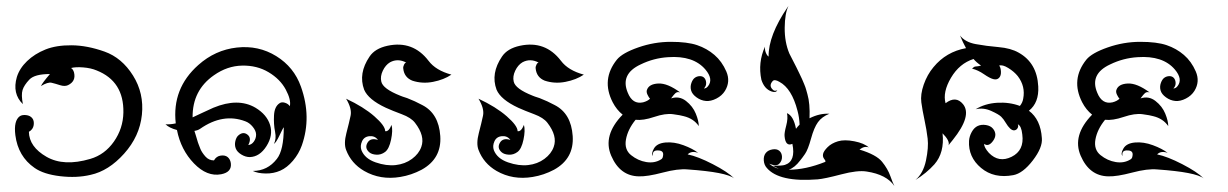

<svg xmlns="http://www.w3.org/2000/svg" viewBox="-20 -578 4080 638"><path d="M281 3Q235 14 180 7.5Q125 1 95 -20Q40 -58 31 -129Q25 -177 46 -192Q54 -197 67 -195.5Q80 -194 87 -185.5Q94 -177 92 -162.5Q90 -148 76 -140Q77 -90 134.5 -57Q192 -24 280 -50Q328 -64 358.5 -107.5Q389 -151 390 -204Q392 -308 301 -344Q282 -352 256.5 -354Q231 -356 216 -352Q223 -348 226 -337Q233 -308 206 -295Q195 -290 179.5 -295Q164 -300 151.5 -303Q139 -306 116 -292Q121 -303 146 -332Q95 -332 77.5 -313.5Q60 -295 55 -279Q50 -263 56 -232Q20 -267 36 -322Q45 -351 70 -375Q95 -399 131 -413.5Q167 -428 218.5 -427.5Q270 -427 327.5 -406.5Q385 -386 422 -327Q459 -268 451.5 -196.5Q444 -125 392.5 -67.5Q341 -10 281 3Z M564 -168Q551 -284 639 -362Q695 -412 767 -420Q839 -428 898 -391.5Q957 -355 980 -290Q1016 -189 983 -95Q973 -67 953.5 -44Q934 -21 911.5 -11Q889 -1 862.5 -1.5Q836 -2 820 -10Q869 -10 900 -50Q923 -79 923 -155Q921 -154 909 -128.5Q897 -103 890 -100Q899 -116 894 -140.5Q889 -165 890.5 -194.5Q892 -224 909 -235Q916 -240 927 -236.5Q938 -233 943 -225Q948 -246 929.5 -280.5Q911 -315 872.5 -338Q834 -361 784.5 -360Q735 -359 691 -328Q619 -278 620 -188Q627 -191 652 -203Q677 -215 689 -220Q771 -254 829 -220Q867 -197 877.5 -162.5Q888 -128 865.5 -92.5Q843 -57 810 -56Q796 -56 782 -64.5Q768 -73 763.5 -84.5Q759 -96 762 -109Q765 -122 772 -128Q788 -142 802.5 -130.5Q817 -119 805 -96Q816 -97 823.5 -107.5Q831 -118 831 -130.5Q831 -143 820 -156.5Q809 -170 795 -175Q721 -203 645 -150Q638 -145 626 -143Q628 -136 629.5 -132Q631 -128 634.5 -115.5Q638 -103 640 -98.5Q642 -94 646 -83Q651 -71 662.5 -58Q674 -45 691 -45Q699 -59 713.5 -61Q728 -63 736.5 -56Q745 -49 747 -36Q751 -6 715 1Q668 10 624.5 -35Q581 -80 568 -146Q542 -153 530 -165Q546 -164 564 -168Z M1190 -280Q1170 -334 1208 -390Q1226 -417 1268 -426Q1352 -444 1404 -376Q1428 -344 1480 -330Q1455 -313 1419 -306Q1383 -299 1350 -310Q1323 -321 1320 -350Q1319 -356 1322.5 -363Q1326 -370 1330 -370Q1302 -385 1276 -371Q1261 -362 1252 -343Q1243 -324 1247 -307Q1252 -283 1310 -260Q1314 -258 1333 -252Q1359 -242 1383 -229Q1438 -201 1443 -126Q1448 -51 1381 -14Q1347 4 1310 10Q1244 21 1190 -10Q1147 -35 1130 -80Q1122 -101 1131 -135.5Q1140 -170 1145 -193.5Q1150 -217 1130 -250Q1188 -223 1224 -191.5Q1260 -160 1260 -142Q1272 -140 1281 -163Q1286 -145 1279.5 -114Q1273 -83 1259.5 -73Q1246 -63 1230.5 -64Q1215 -65 1207 -72Q1191 -86 1201 -103.5Q1211 -121 1236 -113Q1226 -127 1208 -125.5Q1190 -124 1183 -108.5Q1176 -93 1181 -79Q1192 -51 1228 -38.5Q1264 -26 1295 -29.5Q1326 -33 1349 -50Q1372 -67 1380 -90Q1393 -126 1359 -170Q1346 -187 1315 -198.5Q1284 -210 1262 -220Q1204 -247 1190 -280Z M1630 -280Q1610 -334 1648 -390Q1666 -417 1708 -426Q1792 -444 1844 -376Q1868 -344 1920 -330Q1895 -313 1859 -306Q1823 -299 1790 -310Q1763 -321 1760 -350Q1759 -356 1762.5 -363Q1766 -370 1770 -370Q1742 -385 1716 -371Q1701 -362 1692 -343Q1683 -324 1687 -307Q1692 -283 1750 -260Q1754 -258 1773 -252Q1799 -242 1823 -229Q1878 -201 1883 -126Q1888 -51 1821 -14Q1787 4 1750 10Q1684 21 1630 -10Q1587 -35 1570 -80Q1562 -101 1571 -135.5Q1580 -170 1585 -193.5Q1590 -217 1570 -250Q1628 -223 1664 -191.5Q1700 -160 1700 -142Q1712 -140 1721 -163Q1726 -145 1719.5 -114Q1713 -83 1699.5 -73Q1686 -63 1670.5 -64Q1655 -65 1647 -72Q1631 -86 1641 -103.5Q1651 -121 1676 -113Q1666 -127 1648 -125.5Q1630 -124 1623 -108.5Q1616 -93 1621 -79Q1632 -51 1668 -38.5Q1704 -26 1735 -29.5Q1766 -33 1789 -50Q1812 -67 1820 -90Q1833 -126 1799 -170Q1786 -187 1755 -198.5Q1724 -210 1702 -220Q1644 -247 1630 -280Z M2030 -380Q2048 -402 2101 -420.5Q2154 -439 2209 -439Q2264 -439 2296.5 -428Q2329 -417 2354 -395.5Q2379 -374 2393.5 -340.5Q2408 -307 2389 -276Q2379 -260 2360.5 -250.5Q2342 -241 2325.5 -242.5Q2309 -244 2294.5 -254.5Q2280 -265 2276.5 -277.5Q2273 -290 2277.5 -302.5Q2282 -315 2289.5 -320Q2297 -325 2306 -325Q2315 -325 2320.5 -319Q2326 -313 2326.5 -302.5Q2327 -292 2319 -284Q2327 -284 2333 -292Q2351 -315 2324 -347Q2284 -394 2200 -388Q2152 -385 2109 -364Q2040 -332 2066 -270Q2082 -230 2117 -238Q2132 -242 2140 -250Q2136 -254 2131.5 -263.5Q2127 -273 2130 -280Q2137 -299 2167.5 -300.5Q2198 -302 2240 -271Q2230 -274 2224 -268Q2218 -262 2214.5 -257Q2211 -252 2210 -251Q2237 -260 2259.5 -242.5Q2282 -225 2292 -200.5Q2302 -176 2302 -159Q2285 -184 2252 -192Q2242 -195 2216.5 -198.5Q2191 -202 2154 -189.5Q2117 -177 2092 -180Q2066 -148 2060 -114.5Q2054 -81 2077 -62.5Q2100 -44 2127.5 -39.5Q2155 -35 2176 -48Q2182 -51 2183 -59Q2187 -77 2169 -78Q2146 -80 2150 -60Q2143 -67 2153 -84.5Q2163 -102 2191.5 -104.5Q2220 -107 2251 -95.5Q2282 -84 2300 -70Q2278 -78 2265 -65Q2299 -58 2348.5 -32.5Q2398 -7 2420 15Q2394 -6 2265 -15Q2233 -18 2182 -4.5Q2131 9 2103 8Q2040 7 2011 -60.5Q1982 -128 2049 -197Q2029 -213 2016 -238Q1977 -314 2030 -380Z M2600 -558Q2588 -534 2587.5 -486Q2587 -438 2603 -400Q2606 -394 2615 -376.5Q2624 -359 2626.5 -354Q2629 -349 2636 -334.5Q2643 -320 2645 -315.5Q2647 -311 2652 -299Q2657 -287 2658.5 -281Q2660 -275 2663 -265Q2672 -234 2670 -185Q2704 -202 2736 -200Q2711 -190 2698 -172Q2685 -154 2675 -117.5Q2665 -81 2655 -66.5Q2645 -52 2639 -45Q2621 -21 2601 -14Q2657 -14 2722 -40Q2725 -42 2719 -49.5Q2713 -57 2715 -66.5Q2717 -76 2730 -89Q2743 -102 2764.5 -108.5Q2786 -115 2819 -108.5Q2852 -102 2867 -88Q2853 -94 2836 -81Q2892 -64 2911 -40.5Q2930 -17 2938.5 7Q2947 31 2952 40Q2926 2 2860 -8Q2830 -13 2775 1.5Q2720 16 2697 18Q2569 28 2528 -20Q2519 -30 2518 -45Q2517 -60 2524.5 -69.5Q2532 -79 2546.5 -81.5Q2561 -84 2569.5 -77Q2578 -70 2578.5 -57Q2579 -44 2569.5 -34Q2560 -24 2536 -34Q2550 -22 2568 -17Q2563 -19 2548 -27Q2579 -27 2588 -30Q2625 -42 2613 -100Q2590 -90 2587 -126Q2586 -136 2592.5 -160.5Q2599 -185 2595 -202Q2617 -193 2625 -150Q2630 -157 2637 -164Q2636 -188 2630 -210Q2611 -284 2570 -306Q2553 -316 2547 -308Q2534 -293 2548 -280Q2553 -274 2563 -278Q2558 -269 2544 -274Q2520 -282 2510 -313Q2498 -370 2522 -423Q2521 -412 2525 -402.5Q2529 -393 2534 -390Q2533 -460 2597 -554Q2600 -558 2600 -558Z M3210 -350Q3217 -357 3221.5 -357Q3226 -357 3230.5 -358Q3235 -359 3240 -360Q3224 -371 3215 -382Q3168 -367 3140 -319.5Q3112 -272 3122 -235Q3156 -261 3180 -232Q3211 -194 3146 -113Q3132 -96 3132 -95Q3137 -110 3112 -135Q3119 -71 3085 -32Q3059 -3 3022 20Q3048 -2 3057 -45Q3066 -88 3062.5 -117.5Q3059 -147 3052 -179.5Q3045 -212 3041.5 -238Q3038 -264 3049.5 -297Q3061 -330 3082 -355Q3124 -406 3190 -418Q3180 -436 3170 -460Q3187 -438 3222 -431.5Q3257 -425 3298 -421.5Q3339 -418 3365 -403Q3426 -369 3430 -291Q3433 -237 3399 -210Q3438 -181 3442 -119Q3445 -88 3412 -45Q3379 -2 3347 4Q3283 16 3240 -20Q3197 -56 3200 -110Q3201 -125 3209 -139.5Q3217 -154 3229 -159.5Q3241 -165 3256.5 -162.5Q3272 -160 3280 -150Q3295 -131 3280 -110Q3265 -89 3250 -100Q3250 -88 3266 -70Q3299 -36 3341.5 -57Q3384 -78 3377 -131Q3374 -160 3362 -165Q3365 -159 3361.5 -152.5Q3358 -146 3351 -145Q3344 -144 3336.5 -151Q3329 -158 3322 -170Q3315 -182 3307 -190Q3299 -198 3273.5 -209.5Q3248 -221 3222 -215Q3253 -234 3293.5 -236.5Q3334 -239 3369 -226Q3378 -237 3380 -250Q3388 -291 3362 -325Q3350 -340 3330.5 -352Q3311 -364 3300 -360Q3305 -355 3306 -341Q3307 -327 3300 -319.5Q3293 -312 3281 -315Q3269 -318 3249.5 -331.5Q3230 -345 3210 -350Z M3590 -380Q3608 -402 3661 -420.5Q3714 -439 3769 -439Q3824 -439 3856.5 -428Q3889 -417 3914 -395.5Q3939 -374 3953.5 -340.5Q3968 -307 3949 -276Q3939 -260 3920.5 -250.5Q3902 -241 3885.5 -242.5Q3869 -244 3854.5 -254.5Q3840 -265 3836.5 -277.5Q3833 -290 3837.5 -302.5Q3842 -315 3849.5 -320Q3857 -325 3866 -325Q3875 -325 3880.5 -319Q3886 -313 3886.5 -302.5Q3887 -292 3879 -284Q3887 -284 3893 -292Q3911 -315 3884 -347Q3844 -394 3760 -388Q3712 -385 3669 -364Q3600 -332 3626 -270Q3642 -230 3677 -238Q3692 -242 3700 -250Q3696 -254 3691.5 -263.5Q3687 -273 3690 -280Q3697 -299 3727.5 -300.5Q3758 -302 3800 -271Q3790 -274 3784 -268Q3778 -262 3774.5 -257Q3771 -252 3770 -251Q3797 -260 3819.5 -242.5Q3842 -225 3852 -200.5Q3862 -176 3862 -159Q3845 -184 3812 -192Q3802 -195 3776.5 -198.5Q3751 -202 3714 -189.5Q3677 -177 3652 -180Q3626 -148 3620 -114.5Q3614 -81 3637 -62.5Q3660 -44 3687.5 -39.5Q3715 -35 3736 -48Q3742 -51 3743 -59Q3747 -77 3729 -78Q3706 -80 3710 -60Q3703 -67 3713 -84.5Q3723 -102 3751.5 -104.5Q3780 -107 3811 -95.5Q3842 -84 3860 -70Q3838 -78 3825 -65Q3859 -58 3908.5 -32.5Q3958 -7 3980 15Q3954 -6 3825 -15Q3793 -18 3742 -4.5Q3691 9 3663 8Q3600 7 3571 -60.5Q3542 -128 3609 -197Q3589 -213 3576 -238Q3537 -314 3590 -380Z"/></svg>

Font: SOV_mook
Style: Book
Weight: 400
Version: Version 1.00